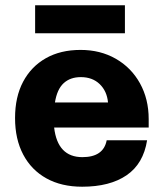

<svg xmlns="http://www.w3.org/2000/svg" viewBox="-20 -699 620 727"><path d="M113 -679H453V-573H113ZM37 -252Q37 -332 67.5 -389.5Q98 -447 153.5 -478.5Q209 -510 285 -510Q360 -510 418.5 -476.5Q477 -443 510 -383.5Q543 -324 543 -248V-216H185Q198 -104 292 -104Q372 -104 384 -168H537Q523 -79 459.5 -35.5Q396 8 291 8Q213 8 156 -23.5Q99 -55 68 -113.5Q37 -172 37 -252ZM286 -407Q246 -407 221 -384Q196 -361 188 -311H389Q385 -354 357.5 -380.5Q330 -407 286 -407Z"/></svg>

Font: Overused Grotesk
Style: Bold
Weight: 700
Version: Version 0.003